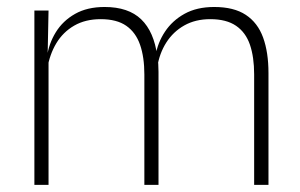

<svg xmlns="http://www.w3.org/2000/svg" viewBox="-20 -516 838 536"><path d="M689.5 0V-308.5Q689.5 -356.5 677.8 -391Q666 -425.5 639 -444Q612 -462.5 567 -462.5Q525.5 -462.5 494.5 -445Q463.5 -427.5 444.2 -397.2Q425 -367 419 -328.5L407.5 -361.5H414.5Q420 -396.5 440.5 -427.5Q461 -458.5 495.2 -477.5Q529.5 -496.5 578 -496.5Q633 -496.5 666.2 -474.5Q699.5 -452.5 714.5 -411.2Q729.5 -370 729.5 -312V0ZM76 0V-486.5H115.5L113 -362L115.5 -360.5V0ZM383 0V-308Q383 -356.5 371 -391Q359 -425.5 332.5 -444Q306 -462.5 261 -462.5Q218.5 -462.5 187.2 -444.5Q156 -426.5 137.2 -395.2Q118.5 -364 112 -324L100 -356H111Q116 -394 135.8 -426Q155.5 -458 189.5 -477.2Q223.5 -496.5 272 -496.5Q338.5 -496.5 374.2 -462Q410 -427.5 419 -359.5Q421 -348.5 421.8 -337.5Q422.5 -326.5 422.5 -315V0Z"/></svg>

Font: Anek Gurmukhi ExtraLight
Style: Regular
Weight: 250
Designer: Sarang Kulkarni (Gurmukhi), Yesha Goshar (Latin)
Foundry: Ek Type
Version: Version 1.003